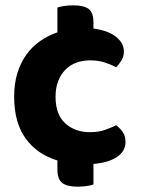

<svg xmlns="http://www.w3.org/2000/svg" viewBox="-20 -601 529 719"><path d="M317 -375Q290 -375 266.5 -366.5Q243 -358 225.5 -340.5Q208 -323 198 -297.5Q188 -272 188 -239Q188 -172 224.5 -139Q261 -106 317 -106Q349 -106 373 -114.5Q397 -123 415 -132Q432 -119 441 -104.5Q450 -90 450 -69Q450 -35 418.5 -13.5Q387 8 330 13V90Q322 93 305.5 95.5Q289 98 270 98Q231 98 213 84Q195 70 195 34V0Q119 -23 76 -82.5Q33 -142 33 -239Q33 -288 45 -327Q57 -366 78.5 -396Q100 -426 130 -447Q160 -468 195 -480V-573Q204 -576 220 -578.5Q236 -581 255 -581Q294 -581 312 -567.5Q330 -554 330 -517V-494Q384 -487 414 -463.5Q444 -440 444 -408Q444 -390 435 -375Q426 -360 415 -349Q397 -359 372.5 -367Q348 -375 317 -375Z"/></svg>

Font: Baloo Bhaina 2
Style: Bold
Weight: 700
Designer: Yesha Goshar, Manish Minz, Shuchita Grover and Ek Type
Foundry: Ek Type
Version: Version 1.640;hotconv 1.0.111;makeotfexe 2.5.65597; ttfautoh